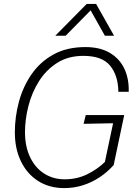

<svg xmlns="http://www.w3.org/2000/svg" viewBox="-20 -951 690 983"><path d="M309 12Q232 12 175 -24.5Q118 -61 87 -125.5Q56 -190 56 -273Q56 -353 77 -430.5Q98 -508 142 -571.5Q186 -635 254.5 -672.5Q323 -710 417 -710Q493 -710 543 -680Q593 -650 617 -598.5Q641 -547 639 -481H586Q585 -564 544 -614.5Q503 -665 407 -665Q329 -665 272.5 -629Q216 -593 179.5 -535Q143 -477 125.5 -408.5Q108 -340 108 -274Q108 -201 134 -146.5Q160 -92 206 -62.5Q252 -33 311 -33Q375 -33 428 -59.5Q481 -86 517 -122L559 -320L408 -317L419 -362H616L562 -106Q529 -69 488.5 -42.5Q448 -16 403 -2Q358 12 309 12ZM263 -768 424 -931H472L564 -768H517L444 -898L316 -768Z"/></svg>

Font: Azeret Mono Thin Thin
Style: Italic
Weight: 250
Italic angle: -12°
Version: Version 1.002